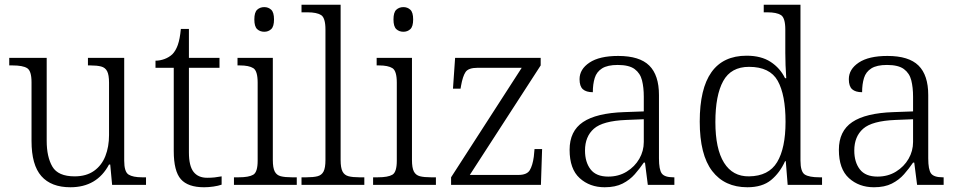

<svg xmlns="http://www.w3.org/2000/svg" viewBox="-20 -780 4048 810"><path d="M277 10Q196 10 154.5 -37Q113 -84 113 -185V-433Q113 -481 94.5 -492.5Q76 -504 33 -504H19V-536H177V-186Q177 -118 201 -77Q225 -36 295 -36Q344 -36 376.5 -59Q409 -82 424.5 -121.5Q440 -161 440 -210V-431Q440 -464 432 -479.5Q424 -495 406.5 -499.5Q389 -504 361 -504H351V-536H504V-102Q504 -55 522.5 -43.5Q541 -32 579 -32H596V0H453L445 -86H440Q389 10 277 10Z M841 10Q773 10 743 -24Q713 -58 713 -143V-494H636V-524Q655 -524 674 -531Q693 -538 707 -551Q721 -565 730 -590Q739 -615 743 -658H777V-536H906V-494H777V-137Q777 -80 796.5 -55Q816 -30 854 -30Q871 -30 885 -31.5Q899 -33 915 -36V-1Q901 4 880.5 7Q860 10 841 10Z M1095 -646Q1077 -646 1065 -657Q1053 -668 1053 -698Q1053 -728 1065 -739Q1077 -750 1095 -750Q1112 -750 1124 -739Q1136 -728 1136 -698Q1136 -668 1124 -657Q1112 -646 1095 -646ZM967 0V-32H987Q1030 -32 1048.5 -43Q1067 -54 1067 -102V-431Q1067 -481 1048.5 -492.5Q1030 -504 992 -504H982V-536H1131V-105Q1131 -72 1139 -56.5Q1147 -41 1164.5 -36.5Q1182 -32 1211 -32H1232V0Z M1252 0V-32H1273Q1302 -32 1319.5 -36.5Q1337 -41 1345 -56.5Q1353 -72 1353 -105V-655Q1353 -705 1334.5 -716.5Q1316 -728 1278 -728H1252V-760H1417V-105Q1417 -72 1425 -56.5Q1433 -41 1450.5 -36.5Q1468 -32 1496 -32H1517V0Z M1682 -646Q1664 -646 1652 -657Q1640 -668 1640 -698Q1640 -728 1652 -739Q1664 -750 1682 -750Q1699 -750 1711 -739Q1723 -728 1723 -698Q1723 -668 1711 -657Q1699 -646 1682 -646ZM1554 0V-32H1574Q1617 -32 1635.5 -43Q1654 -54 1654 -102V-431Q1654 -481 1635.5 -492.5Q1617 -504 1579 -504H1569V-536H1718V-105Q1718 -72 1726 -56.5Q1734 -41 1751.5 -36.5Q1769 -32 1798 -32H1819V0Z M1883 0V-32L2181 -494H1995Q1956 -494 1944 -476Q1932 -458 1925 -418L1923 -406H1891L1900 -536H2261V-504L1962 -42H2167Q2203 -42 2215 -62Q2227 -82 2232 -119L2235 -151H2267L2262 0Z M2531 10Q2468 10 2425.5 -28.5Q2383 -67 2383 -148Q2383 -227 2439.5 -265Q2496 -303 2613 -307L2696 -310V-372Q2696 -411 2688.5 -441Q2681 -471 2657.5 -488.5Q2634 -506 2586 -506Q2543 -506 2520 -491.5Q2497 -477 2489 -451Q2481 -425 2481 -391Q2453 -391 2439 -403.5Q2425 -416 2425 -446Q2425 -488 2467 -516Q2509 -544 2588 -544Q2678 -544 2719 -503.5Q2760 -463 2760 -379V-112Q2760 -64 2772 -48Q2784 -32 2821 -32H2825V0H2713L2701 -94H2696Q2679 -69 2658 -45Q2637 -21 2606.5 -5.5Q2576 10 2531 10ZM2546 -35Q2590 -35 2624 -56Q2658 -77 2677 -110Q2696 -143 2696 -181V-277L2622 -274Q2523 -270 2485.5 -237Q2448 -204 2448 -145Q2448 -96 2471.5 -65.5Q2495 -35 2546 -35Z M3133 10Q3037 10 2984.5 -58.5Q2932 -127 2932 -267Q2932 -545 3130 -545Q3191 -545 3231 -519Q3271 -493 3292 -450H3297Q3295 -476 3294 -505Q3293 -534 3293 -557V-655Q3293 -705 3274.5 -716.5Q3256 -728 3218 -728H3202V-760H3357V-103Q3357 -55 3375.5 -43.5Q3394 -32 3437 -32H3448V0H3303L3295 -100H3292Q3270 -51 3233 -20.5Q3196 10 3133 10ZM3140 -36Q3223 -37 3258.5 -96Q3294 -155 3294 -266Q3294 -380 3261 -439Q3228 -498 3140 -498Q3064 -498 3031 -438Q2998 -378 2998 -265Q2998 -152 3034.5 -93.5Q3071 -35 3140 -36Z M3667 10Q3604 10 3561.5 -28.5Q3519 -67 3519 -148Q3519 -227 3575.5 -265Q3632 -303 3749 -307L3832 -310V-372Q3832 -411 3824.5 -441Q3817 -471 3793.5 -488.5Q3770 -506 3722 -506Q3679 -506 3656 -491.5Q3633 -477 3625 -451Q3617 -425 3617 -391Q3589 -391 3575 -403.5Q3561 -416 3561 -446Q3561 -488 3603 -516Q3645 -544 3724 -544Q3814 -544 3855 -503.5Q3896 -463 3896 -379V-112Q3896 -64 3908 -48Q3920 -32 3957 -32H3961V0H3849L3837 -94H3832Q3815 -69 3794 -45Q3773 -21 3742.5 -5.5Q3712 10 3667 10ZM3682 -35Q3726 -35 3760 -56Q3794 -77 3813 -110Q3832 -143 3832 -181V-277L3758 -274Q3659 -270 3621.5 -237Q3584 -204 3584 -145Q3584 -96 3607.5 -65.5Q3631 -35 3682 -35Z"/></svg>

Font: Noto Serif Malayalam Light
Style: Regular
Weight: 300
Designer: Indian type Foundry, Jelle Bosma, Monotype Design Team
Foundry: Monotype Imaging Inc.
Version: Version 2.104; ttfautohint (v1.8.4.7-5d5b)